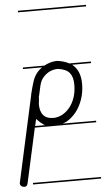

<svg xmlns="http://www.w3.org/2000/svg" viewBox="-114 -578 476 860"><g transform="rotate(-5 123.5 -148.0)"><path d="M306 -280H221Q258 -251 258 -191Q258 -153 246.5 -120.5Q235 -88 216 -64.5Q197 -41 171 -27Q164 -24 156 -21H306V-14H123H116H30L-24 231Q-27 246 -38 246Q-48 246 -53.5 241Q-59 236 -59 229Q-59 226 -58 224L26 -159V-161Q33 -191 42 -219.5Q51 -248 69 -266Q77 -274 86 -280H0V-287H97L109 -293Q132 -303 156 -303Q187 -299 209 -287H306ZM61 -153 60 -152V-150Q60 -139 58.5 -130.5Q57 -122 57 -117Q57 -84 72 -67Q87 -50 116 -50Q136 -50 155 -59.5Q174 -69 189.5 -87.5Q205 -106 214 -132Q223 -158 223 -191Q223 -225 208 -243.5Q193 -262 156 -267Q117 -267 90 -237Q77 -223 71.5 -200Q66 -177 61 -153ZM306 -535H0V-542H306ZM306 239H0V232H306ZM71 -24Q55 -35 39 -52L32 -21H77Q74 -22 71 -24Z"/></g></svg>

Font: Gruenewald VA 1. Klasse
Style: Regular
Weight: 400
Designer: Peter Wiegel
Foundry: Peter Wiegel, nach dem Schriftentwurf von Dr. H. Gr¸newald
Version: Version 0.007